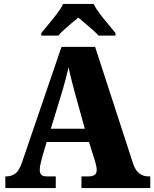

<svg xmlns="http://www.w3.org/2000/svg" viewBox="-20 -951 780 971"><path d="M7 0V-59H13Q37 -59 56.5 -72.5Q76 -86 91 -129L291 -714H461L653 -124Q664 -90 684 -74.5Q704 -59 730 -59H740V0H392V-59H430Q445 -59 457 -65.5Q469 -72 469 -91Q469 -105 465 -119.5Q461 -134 459 -141L430 -233H216L194 -159Q191 -147 186 -127Q181 -107 181 -92Q181 -77 188.5 -68Q196 -59 216 -59H262V0ZM237 -300H409L356 -491Q349 -519 341 -549Q333 -579 327 -611Q312 -547 296 -493ZM189 -784Q204 -803 226 -829Q248 -855 268.5 -882Q289 -909 299 -931H454Q464 -909 484.5 -882Q505 -855 527 -829Q549 -803 564 -784V-771H478Q470 -781 451 -798Q432 -815 411 -832.5Q390 -850 376 -862Q361 -850 341 -833Q321 -816 302.5 -799.5Q284 -783 275 -771H189Z"/></svg>

Font: Noto Serif Lao SemiCondensed Black
Style: Regular
Weight: 900
Width: 4
Designer: Monotype Design Team
Foundry: Monotype Imaging Inc.
Version: Version 2.003; ttfautohint (v1.8.4.7-5d5b)